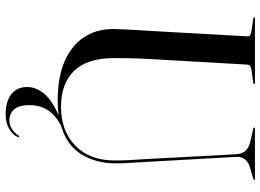

<svg xmlns="http://www.w3.org/2000/svg" viewBox="-144 -596 941 694"><g transform="rotate(90 327.0 -249.5)"><path d="M556 -297.5 538 -633Q536.5 -652 527.2 -664Q518 -676 495.5 -682.5L445.5 -694Q441.5 -695.5 441.5 -697Q441.5 -700 445.5 -700H627Q631 -700 631 -697Q631 -695 625 -693.5L584 -681.5Q566.5 -676.5 556.2 -663.2Q546 -650 547.5 -633L566 -302.5Q567.5 -275.5 569.2 -249Q571 -222.5 571 -195Q571 -127 538.8 -73.5Q506.5 -20 434.5 1Q395.5 21.5 378 49.8Q360.5 78 360.5 115.5Q360.5 151.5 375.2 169.5Q390 187.5 415.5 187.5Q432.5 187.5 447.2 178Q462 168.5 469.5 155.5Q471.5 151 475 152.5Q477.5 154 475 159Q467.5 175.5 446.5 188.2Q425.5 201 394 201Q347.5 201 321.2 180.8Q295 160.5 295 123.5Q295 92 318.2 63Q341.5 34 397.5 9.5Q373 13 345.5 13Q257.5 13 200 -13Q142.5 -39 114 -83.8Q85.5 -128.5 85.5 -185.5Q85.5 -200 86.5 -223.2Q87.5 -246.5 89 -270.2Q90.5 -294 91.5 -310L112 -674Q113 -684.5 94.5 -687L48 -694Q43 -695 43 -697Q43 -700 47 -700H280Q284.5 -700 284.5 -697Q284.5 -695 279.5 -694L231.5 -687Q214.5 -684.5 214 -672L193.5 -313.5Q191.5 -275.5 191 -243.8Q190.5 -212 190.5 -190Q190.5 -94 236.5 -46.5Q282.5 1 366 1Q454.5 1 507.5 -51.2Q560.5 -103.5 560.5 -192Q560.5 -223 559 -249.5Q557.5 -276 556 -297.5Z"/></g></svg>

Font: Fraunces144ptRegular
Style: Regular
Weight: 400
Version: Version 1.000;[0bf87f6ff]